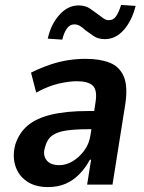

<svg xmlns="http://www.w3.org/2000/svg" viewBox="-20 -750 586 780"><path d="M175 10Q122 10 88 -14Q54 -38 42 -77.5Q30 -117 42 -162Q57 -210 92.5 -240Q128 -270 189 -284.5Q250 -299 338 -299H382L372 -225H335Q284 -225 248 -219.5Q212 -214 191.5 -199Q171 -184 163 -152Q153 -121 168.5 -100Q184 -79 222 -79Q248 -79 274.5 -94.5Q301 -110 322 -138Q343 -166 348 -204L368 -334Q376 -384 357 -402Q338 -420 292 -420Q261 -420 219 -410.5Q177 -401 127 -374L106 -455Q147 -475 184 -487.5Q221 -500 257 -505.5Q293 -511 328 -511Q385 -511 425 -495.5Q465 -480 482.5 -440Q500 -400 489 -327L437 0H334L350 -101H345Q328 -69 303.5 -43.5Q279 -18 247.5 -4Q216 10 175 10ZM233 -589 174 -593Q187 -652 221.5 -690Q256 -728 299 -728Q327 -728 346.5 -714.5Q366 -701 382 -689Q393 -680 402.5 -674Q412 -668 423 -668Q441 -668 452 -684.5Q463 -701 472 -730L531 -726Q516 -666 483 -628.5Q450 -591 406 -591Q379 -591 360.5 -603.5Q342 -616 326 -628Q316 -638 305 -644.5Q294 -651 282 -651Q264 -651 252 -634.5Q240 -618 233 -589Z"/></svg>

Font: Nunito Sans 7pt Condensed
Style: Bold Italic
Weight: 700
Width: 3
Italic angle: -9°
Designer: Vernon Adams
Foundry: Vernon Adams
Version: Version 3.101;gftools[0.9.27]